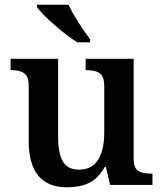

<svg xmlns="http://www.w3.org/2000/svg" viewBox="-20 -786 692 816"><path d="M102 -187V-419Q102 -460 83.5 -474Q65 -488 27 -488H25V-536H227V-204Q227 -135 247 -100Q267 -65 316 -65Q370 -65 396.5 -106.5Q423 -148 423 -222V-420Q423 -462 403.5 -475Q384 -488 347 -488H344V-536H548V-113Q548 -73 566.5 -60.5Q585 -48 622 -48H628V0H448L430 -76H425Q396 -26 357.5 -8Q319 10 265 10Q102 10 102 -187ZM137 -756V-766H271Q286 -734 312.5 -692Q339 -650 363 -619V-606H309Q266 -632 211 -680.5Q156 -729 137 -756Z"/></svg>

Font: Noto Serif SemiBold
Style: Regular
Weight: 600
Designer: Monotype Design Team
Foundry: Monotype Imaging Inc.
Version: Version 1.001